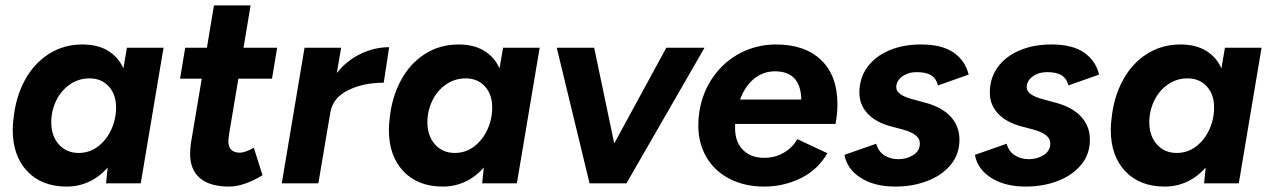

<svg xmlns="http://www.w3.org/2000/svg" viewBox="-20 -676 4686 708"><path d="M377 -58Q347 -24 308.5 -6Q270 12 226 12Q134 12 80.5 -44.5Q27 -101 27 -197Q27 -218 30 -240Q38 -318 71.5 -380Q105 -442 160 -477Q215 -512 284 -512Q340 -512 378 -489Q416 -466 435 -424L448 -500H583L499 0H371ZM270 -112Q310 -112 341.5 -136Q373 -160 390.5 -198.5Q408 -237 408 -280Q408 -328 381 -357.5Q354 -387 310 -387Q270 -387 237.5 -364.5Q205 -342 187 -304.5Q169 -267 169 -225Q169 -175 197 -143.5Q225 -112 270 -112Z M681 -109Q681 -127 684 -148L724 -386H644L663 -500H743L769 -656H904L878 -500H1002L983 -386H859L824 -177Q822 -161 822 -156Q822 -113 865 -113Q883 -113 916 -131L948 -30Q918 -11 885.5 0.5Q853 12 825 12Q754 12 717.5 -19Q681 -50 681 -109Z M1103 -500H1238L1222 -407Q1260 -454 1311 -478Q1362 -502 1415 -502L1395 -371Q1319 -371 1263 -343Q1207 -315 1198 -261L1154 0H1019Z M1764 -58Q1734 -24 1695.5 -6Q1657 12 1613 12Q1521 12 1467.5 -44.5Q1414 -101 1414 -197Q1414 -218 1417 -240Q1425 -318 1458.5 -380Q1492 -442 1547 -477Q1602 -512 1671 -512Q1727 -512 1765 -489Q1803 -466 1822 -424L1835 -500H1970L1886 0H1758ZM1657 -112Q1697 -112 1728.5 -136Q1760 -160 1777.5 -198.5Q1795 -237 1795 -280Q1795 -328 1768 -357.5Q1741 -387 1697 -387Q1657 -387 1624.5 -364.5Q1592 -342 1574 -304.5Q1556 -267 1556 -225Q1556 -175 1584 -143.5Q1612 -112 1657 -112Z M2033 -500H2171L2245 -147L2437 -500H2578L2290 0H2154Z M2555 -214Q2555 -241 2559 -265Q2571 -338 2611 -394Q2651 -450 2711 -481Q2771 -512 2842 -512Q2948 -512 3008 -454.5Q3068 -397 3068 -292Q3068 -255 3061 -219H2691Q2687 -159 2716.5 -126.5Q2746 -94 2798 -94Q2838 -94 2870.5 -113Q2903 -132 2920 -163L3031 -111Q2996 -50 2933 -19Q2870 12 2798 12Q2726 12 2670.5 -16.5Q2615 -45 2585 -96.5Q2555 -148 2555 -214ZM2935 -309Q2932 -413 2838 -413Q2794 -413 2760.5 -385.5Q2727 -358 2709 -309Z M3094 -105 3211 -146Q3219 -117 3241.5 -103Q3264 -89 3292 -89Q3324 -89 3348 -104.5Q3372 -120 3372 -147Q3372 -165 3356 -177.5Q3340 -190 3307 -199L3265 -210Q3209 -225 3179 -257.5Q3149 -290 3149 -334Q3149 -388 3178 -428Q3207 -468 3258.5 -490Q3310 -512 3376 -512Q3453 -512 3496 -482.5Q3539 -453 3552 -401L3439 -361Q3432 -387 3413.5 -398.5Q3395 -410 3360 -410Q3329 -410 3307 -394Q3285 -378 3285 -354Q3285 -325 3349 -309L3389 -298Q3452 -282 3485 -246.5Q3518 -211 3518 -161Q3518 -107 3485.5 -68Q3453 -29 3399 -8.5Q3345 12 3282 12Q3204 12 3153.5 -20.5Q3103 -53 3094 -105Z M3575 -105 3692 -146Q3700 -117 3722.5 -103Q3745 -89 3773 -89Q3805 -89 3829 -104.5Q3853 -120 3853 -147Q3853 -165 3837 -177.5Q3821 -190 3788 -199L3746 -210Q3690 -225 3660 -257.5Q3630 -290 3630 -334Q3630 -388 3659 -428Q3688 -468 3739.5 -490Q3791 -512 3857 -512Q3934 -512 3977 -482.5Q4020 -453 4033 -401L3920 -361Q3913 -387 3894.5 -398.5Q3876 -410 3841 -410Q3810 -410 3788 -394Q3766 -378 3766 -354Q3766 -325 3830 -309L3870 -298Q3933 -282 3966 -246.5Q3999 -211 3999 -161Q3999 -107 3966.5 -68Q3934 -29 3880 -8.5Q3826 12 3763 12Q3685 12 3634.5 -20.5Q3584 -53 3575 -105Z M4426 -58Q4396 -24 4357.5 -6Q4319 12 4275 12Q4183 12 4129.5 -44.5Q4076 -101 4076 -197Q4076 -218 4079 -240Q4087 -318 4120.5 -380Q4154 -442 4209 -477Q4264 -512 4333 -512Q4389 -512 4427 -489Q4465 -466 4484 -424L4497 -500H4632L4548 0H4420ZM4319 -112Q4359 -112 4390.5 -136Q4422 -160 4439.5 -198.5Q4457 -237 4457 -280Q4457 -328 4430 -357.5Q4403 -387 4359 -387Q4319 -387 4286.5 -364.5Q4254 -342 4236 -304.5Q4218 -267 4218 -225Q4218 -175 4246 -143.5Q4274 -112 4319 -112Z"/></svg>

Font: Oak Sans
Style: Bold Italic
Weight: 700
Italic angle: -9.5°
Foundry: Erik Kennedy, Walven
Version: Version 1.000